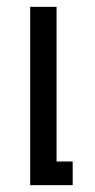

<svg xmlns="http://www.w3.org/2000/svg" viewBox="-20 -540 278 560"><path d="M68 0V-520H145V-69H192V0Z"/></svg>

Font: Iosevka QP
Style: Regular
Weight: 400
Designer: Belleve Invis
Foundry: Belleve Invis
Version: Version 20.0.0; ttfautohint (v1.8.4)